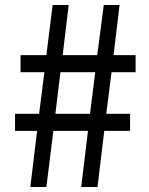

<svg xmlns="http://www.w3.org/2000/svg" viewBox="-20 -746 595 766"><path d="M40 -224H128L101 0H165L193 -224H331L304 0H369L396 -224H499V-292H404L425 -458H521V-526H433L457 -726H394L368 -526H230L254 -726H190L165 -526H62V-458H157L136 -292H40ZM360 -458 339 -292H201L221 -458Z"/></svg>

Font: Spoqa Han Sans Neo
Style: Regular
Weight: 400
Designer: [Spoqa Han Sans Neo] Dong-huui Kim ___ Younghwa Kang ___ Yujin Lee ___ [Noto Sans] Ryoko NISHIZUKA ____ (kana & ideograp
Foundry: Spoqa (http://www.spoqa-han-sans.com)
Version: Version 1.100;hotconv 1.0.109;makeotfexe 2.5.65596